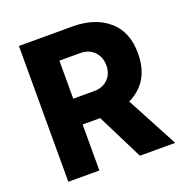

<svg xmlns="http://www.w3.org/2000/svg" viewBox="-126 -815 898 930"><g transform="rotate(-20 323.0 -350.0)"><path d="M70 0V-700H346Q461 -700 530.5 -640.5Q600 -581 600 -470Q600 -357 530.5 -297Q461 -237 346 -237H143V-370H338Q382 -370 409 -397Q436 -424 436 -467Q436 -510 409 -538Q382 -566 338 -566H164L230 -626V0ZM439 0 286 -306H458L621 0Z"/></g></svg>

Font: SUSE ExtraBold
Style: Regular
Weight: 800
Designer: Rene Bieder
Foundry: SUSE
Version: Version 1.000